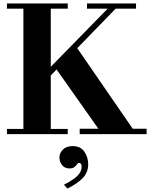

<svg xmlns="http://www.w3.org/2000/svg" viewBox="-20 -774 866 1108"><path d="M20 0V-30H115V-724H20V-754H371V-724H273V-30H371V0ZM440 0V-31H826V0ZM559 -15 298 -385 423 -500 757 -15ZM249 -314V-364L613 -736H659ZM482 -724V-754H765V-724ZM369 314 349 292Q405 263 428 239.5Q451 216 451 188Q451 175 446 170.5Q441 166 436 166Q430 166 424.5 174Q419 182 409.5 190Q400 198 381 198Q353 198 338 178.5Q323 159 323 136Q323 108 343.5 88.5Q364 69 399 69Q445 69 467 101.5Q489 134 489 174Q489 220 458.5 252.5Q428 285 369 314Z"/></svg>

Font: Libre Bodoni
Style: Bold
Weight: 700
Designer: Pablo Impallari, Rodrigo Fuenzalida
Foundry: Impallari Type
Version: Version 2.005;gftools[0.9.23]